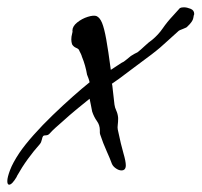

<svg xmlns="http://www.w3.org/2000/svg" viewBox="-67 -436 551 525"><path d="M-42 69Q-47 69 -47 59Q-47 49 -39.5 29Q-32 9 -14 -18Q1 -40 25 -67Q49 -94 77 -121Q105 -148 131.5 -171.5Q158 -195 178 -211Q177 -216 175 -221.5Q173 -227 171 -232Q169 -244 165.5 -256.5Q162 -269 157 -281Q156 -285 154 -289Q152 -293 150 -297Q149 -302 141.5 -305Q134 -308 130 -315Q129 -318 128.5 -321.5Q128 -325 128 -328Q128 -336 130 -343Q132 -350 131 -352Q131 -364 144 -374.5Q157 -385 173 -390Q189 -395 197 -392Q206 -388 212 -373.5Q218 -359 223.5 -328.5Q229 -298 236 -245Q240 -248 247.5 -252.5Q255 -257 265 -264Q272 -267 277.5 -272Q283 -277 291 -283Q302 -290 309 -293Q318 -300 328.5 -310Q339 -320 349 -327Q366 -341 378 -358.5Q390 -376 406 -393Q411 -398 415.5 -403.5Q420 -409 425 -414Q429 -416 436 -416Q444 -416 454 -412Q464 -408 464 -398V-397Q463 -396 461.5 -386.5Q460 -377 445 -363Q444 -361 433.5 -357Q423 -353 422 -352Q404 -336 386 -319.5Q368 -303 360 -297Q349 -288 330.5 -274.5Q312 -261 293 -246.5Q274 -232 259 -221Q244 -210 239 -207Q240 -206 241.5 -189.5Q243 -173 246 -150Q247 -142 251 -133.5Q255 -125 256 -114V-110Q256 -103 255 -95Q254 -87 255 -82Q264 -39 270.5 -17Q277 5 277 16Q277 30 265 30Q258 30 250 24.5Q242 19 239 12Q234 -2 224.5 -23Q215 -44 207 -68Q206 -71 206 -74Q206 -77 206 -80Q206 -94 198 -105Q190 -116 185 -131Q183 -140 181.5 -149Q180 -158 178 -166Q163 -154 143.5 -138Q124 -122 102 -102Q94 -95 85 -87Q76 -79 68 -70Q64 -66 58.5 -66Q53 -66 51 -64Q49 -62 47.5 -54.5Q46 -47 42 -42Q25 -23 9 -1Q-7 21 -21 46V47Q-34 69 -42 69Z"/></svg>

Font: Vujahday Script
Style: Regular
Weight: 400
Designer: Robert E. Leuschke
Foundry: Robert E. Leuschke
Version: Version 1.010; ttfautohint (v1.8.3)